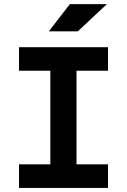

<svg xmlns="http://www.w3.org/2000/svg" viewBox="-20 -926 626 946"><path d="M73.7 0V-116.2H228V-577.6H73.7V-693.4H512.2V-577.6H356.9V-116.2H512.2V0ZM220.7 -771.5 324.2 -905.8H506.8L363.3 -771.5Z"/></svg>

Font: Caskaydia Cove
Style: Bold
Weight: 700
Monospace: yes
Designer: Aaron Bell
Foundry: Saja Typeworks
Version: Version 4.300; ttfautohint (v1.8.3)